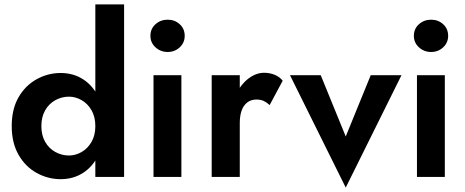

<svg xmlns="http://www.w3.org/2000/svg" viewBox="-20 -800 2104 868"><path d="M411 -780V0H541V-780ZM33 -230Q33 -154 64 -100Q95 -46 146 -18Q197 10 254 10Q312 10 356.5 -19Q401 -48 426.5 -102Q452 -156 452 -230Q452 -305 426.5 -358.5Q401 -412 356.5 -441Q312 -470 254 -470Q197 -470 146 -442Q95 -414 64 -360.5Q33 -307 33 -230ZM167 -230Q167 -271 184 -301Q201 -331 230 -347Q259 -363 292 -363Q321 -363 348.5 -347.5Q376 -332 393.5 -302Q411 -272 411 -230Q411 -188 393.5 -158Q376 -128 348.5 -112.5Q321 -97 292 -97Q259 -97 230 -113Q201 -129 184 -159Q167 -189 167 -230Z M660 -638Q660 -607 683 -586Q706 -565 738 -565Q770 -565 792.5 -586Q815 -607 815 -638Q815 -670 792.5 -690.5Q770 -711 738 -711Q706 -711 683 -690.5Q660 -670 660 -638ZM674 -460V0H800V-460Z M1064 -460H937V0H1064ZM1199 -325 1258 -435Q1244 -453 1221.5 -462Q1199 -471 1174 -471Q1138 -471 1104 -445.5Q1070 -420 1049 -377.5Q1028 -335 1028 -280L1064 -244Q1064 -277 1072.5 -300.5Q1081 -324 1098 -337Q1115 -350 1139 -350Q1159 -350 1172.5 -343.5Q1186 -337 1199 -325Z M1291 -460 1543 48 1795 -460H1656L1543 -183L1430 -460Z M1851 -638Q1851 -607 1874 -586Q1897 -565 1929 -565Q1961 -565 1983.5 -586Q2006 -607 2006 -638Q2006 -670 1983.5 -690.5Q1961 -711 1929 -711Q1897 -711 1874 -690.5Q1851 -670 1851 -638ZM1865 -460V0H1991V-460Z"/></svg>

Font: Jost SemiBold
Style: Regular
Weight: 600
Version: Version 3.710